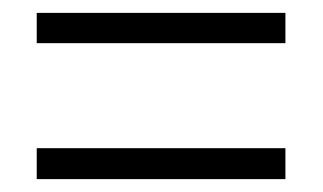

<svg xmlns="http://www.w3.org/2000/svg" viewBox="-20 -501 501 298"><path d="M37 -434H423V-481H37ZM37 -223H423V-271H37Z"/></svg>

Font: Noto Sans Armenian Condensed Light
Style: Regular
Weight: 300
Width: 3
Designer: Monotype Design Team
Foundry: Monotype Imaging Inc.
Version: Version 2.008